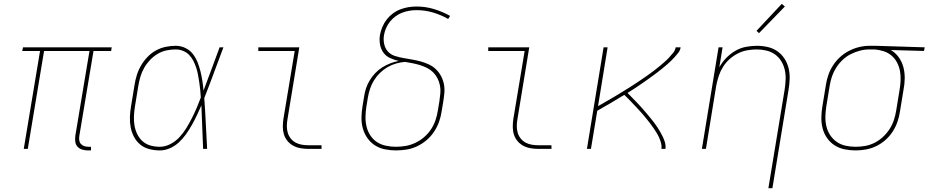

<svg xmlns="http://www.w3.org/2000/svg" viewBox="-20 -777 4846 1002"><path d="M438 8Q423 8 408.5 3.5Q394 -1 384.5 -11.5Q375 -22 373 -37Q371 -52 373 -68L447 -511H210L125 0H104L189 -511H96L100 -530H563L560 -511H468L394 -68Q392 -56 393.5 -45Q395 -34 402 -26Q409 -18 419.5 -14.5Q430 -11 442 -11H455V8Z M814 8Q786 8 759 1Q732 -6 712 -22.5Q692 -39 679.5 -62.5Q667 -86 662 -112.5Q657 -139 658 -167Q659 -195 664 -223L682 -333Q686 -359 694 -385Q702 -411 716 -435Q730 -459 749.5 -479.5Q769 -500 793.5 -513.5Q818 -527 844.5 -532.5Q871 -538 897 -538Q923 -538 946.5 -527Q970 -516 985.5 -496.5Q1001 -477 1010.5 -453.5Q1020 -430 1026 -405.5Q1032 -381 1036 -355.5Q1040 -330 1042 -304Q1064 -361 1084.5 -417.5Q1105 -474 1126 -530H1146Q1121 -464 1096.5 -397.5Q1072 -331 1046 -265Q1051 -199 1054 -132.5Q1057 -66 1061 0H1040Q1037 -57 1035.5 -114Q1034 -171 1031 -227Q1020 -202 1008 -176.5Q996 -151 982 -126Q968 -101 951.5 -77.5Q935 -54 914 -34.5Q893 -15 867 -3.5Q841 8 814 8ZM814 -11Q842 -11 869 -25Q896 -39 916.5 -61Q937 -83 952.5 -108.5Q968 -134 981.5 -160.5Q995 -187 1006.5 -214Q1018 -241 1028 -268Q1027 -288 1025 -307.5Q1023 -327 1020 -347Q1017 -367 1013.5 -386Q1010 -405 1004 -423.5Q998 -442 989 -459.5Q980 -477 967 -490.5Q954 -504 935.5 -511.5Q917 -519 897 -519Q873 -519 849 -514Q825 -509 803 -496Q781 -483 763 -464Q745 -445 732.5 -423Q720 -401 713 -377.5Q706 -354 702 -330L684 -220Q680 -195 679 -170Q678 -145 682 -121.5Q686 -98 696.5 -76.5Q707 -55 724.5 -39.5Q742 -24 765.5 -17.5Q789 -11 814 -11Z M1589 0Q1569 0 1548.5 -3.5Q1528 -7 1510.5 -16.5Q1493 -26 1480.5 -41Q1468 -56 1462 -75Q1456 -94 1456 -114.5Q1456 -135 1459 -156L1518 -511H1328V-530H1542L1480 -153Q1477 -135 1477 -117.5Q1477 -100 1482 -83.5Q1487 -67 1497.5 -54Q1508 -41 1522.5 -33Q1537 -25 1554.5 -22Q1572 -19 1589 -19H1658V0Z M2046 8Q2017 8 1988 2Q1959 -4 1936 -19Q1913 -34 1897 -57Q1881 -80 1873.5 -107Q1866 -134 1866.5 -164Q1867 -194 1872 -223L1880 -272Q1883 -294 1890 -315.5Q1897 -337 1909.5 -357.5Q1922 -378 1938.5 -395.5Q1955 -413 1975 -425.5Q1995 -438 2017 -446.5Q2039 -455 2061 -459Q2038 -464 2016 -474Q1994 -484 1980.5 -503Q1967 -522 1963 -546Q1959 -570 1963 -595Q1967 -616 1975.5 -636.5Q1984 -657 1998 -675Q2012 -693 2030 -706.5Q2048 -720 2069 -728Q2090 -736 2111 -739.5Q2132 -743 2154 -743Q2201 -743 2245.5 -729.5Q2290 -716 2329 -694L2319 -678Q2282 -699 2240.5 -711.5Q2199 -724 2154 -724Q2135 -724 2116.5 -721Q2098 -718 2079.5 -711Q2061 -704 2044.5 -692Q2028 -680 2015.5 -664.5Q2003 -649 1995 -630.5Q1987 -612 1984 -594Q1980 -570 1985 -547Q1990 -524 2004.5 -508Q2019 -492 2041 -485Q2063 -478 2086 -474Q2109 -470 2132 -466Q2155 -462 2176.5 -456Q2198 -450 2218.5 -440.5Q2239 -431 2255 -415.5Q2271 -400 2281.5 -380.5Q2292 -361 2296.5 -338.5Q2301 -316 2299 -292.5Q2297 -269 2293 -245L2285 -197Q2281 -169 2271.5 -142Q2262 -115 2245.5 -90Q2229 -65 2206 -45.5Q2183 -26 2156.5 -13.5Q2130 -1 2102 3.5Q2074 8 2046 8ZM2046 -11Q2072 -11 2097.5 -15.5Q2123 -20 2147.5 -31.5Q2172 -43 2193 -61Q2214 -79 2229 -101.5Q2244 -124 2252.5 -149Q2261 -174 2265 -200L2273 -248Q2276 -269 2278 -290Q2280 -311 2276 -331Q2272 -351 2263 -368.5Q2254 -386 2240.5 -399.5Q2227 -413 2209.5 -422Q2192 -431 2172.5 -437Q2153 -443 2133 -447Q2113 -451 2093 -454Q2070 -452 2047 -445.5Q2024 -439 2002.5 -426.5Q1981 -414 1963 -396.5Q1945 -379 1932 -358Q1919 -337 1911.5 -314.5Q1904 -292 1900 -269L1892 -220Q1888 -194 1887.5 -167.5Q1887 -141 1893 -116Q1899 -91 1913 -70Q1927 -49 1947.5 -35.5Q1968 -22 1994 -16.5Q2020 -11 2046 -11Z M2789 0Q2769 0 2748.5 -3.5Q2728 -7 2710.5 -16.5Q2693 -26 2680.5 -41Q2668 -56 2662 -75Q2656 -94 2656 -114.5Q2656 -135 2659 -156L2718 -511H2528V-530H2742L2680 -153Q2677 -135 2677 -117.5Q2677 -100 2682 -83.5Q2687 -67 2697.5 -54Q2708 -41 2722.5 -33Q2737 -25 2754.5 -22Q2772 -19 2789 -19H2858V0Z M3043 0 3130 -530H3151L3101 -223Q3115 -231 3129 -239Q3143 -247 3156.5 -255Q3170 -263 3184 -271Q3198 -279 3211.5 -287.5Q3225 -296 3239 -304.5Q3253 -313 3266.5 -321.5Q3280 -330 3293.5 -339Q3307 -348 3320.5 -357Q3334 -366 3347 -375Q3360 -384 3373 -393.5Q3386 -403 3399 -413Q3412 -423 3424.5 -433.5Q3437 -444 3449 -454.5Q3461 -465 3472 -477Q3483 -489 3493.5 -502Q3504 -515 3506 -530H3532Q3530 -515 3520.5 -502.5Q3511 -490 3500.5 -478.5Q3490 -467 3479 -456.5Q3468 -446 3456 -436Q3444 -426 3432 -416Q3420 -406 3407.5 -397Q3395 -388 3382.5 -378.5Q3370 -369 3357.5 -360.5Q3345 -352 3332.5 -343Q3320 -334 3307 -325.5Q3294 -317 3281 -308.5Q3268 -300 3255 -292Q3265 -282 3275.5 -271Q3286 -260 3296.5 -249.5Q3307 -239 3317 -228Q3327 -217 3337 -205.5Q3347 -194 3356.5 -183Q3366 -172 3375.5 -160Q3385 -148 3394 -136.5Q3403 -125 3411 -112.5Q3419 -100 3426.5 -87Q3434 -74 3440.5 -60Q3447 -46 3451 -31Q3455 -16 3453 0H3432Q3434 -15 3430 -30Q3426 -45 3420 -58.5Q3414 -72 3406.5 -84Q3399 -96 3391 -108Q3383 -120 3374 -131.5Q3365 -143 3356 -154.5Q3347 -166 3337.5 -177Q3328 -188 3318.5 -198.5Q3309 -209 3299 -219.5Q3289 -230 3279 -240.5Q3269 -251 3259 -261.5Q3249 -272 3238 -282Q3203 -260 3167.5 -239.5Q3132 -219 3097 -199L3064 0Z M3990 205 4075 -310Q4079 -336 4080 -362Q4081 -388 4075.5 -412.5Q4070 -437 4057 -458Q4044 -479 4024.5 -493Q4005 -507 3980 -513Q3955 -519 3929 -519Q3905 -519 3879.5 -514.5Q3854 -510 3830.5 -498Q3807 -486 3787 -468Q3767 -450 3753 -427.5Q3739 -405 3731 -380.5Q3723 -356 3718 -331L3664 0H3643L3730 -530H3751L3734 -426Q3749 -453 3770.5 -475Q3792 -497 3818 -512Q3844 -527 3873 -532.5Q3902 -538 3930 -538Q3959 -538 3987 -531.5Q4015 -525 4037 -509.5Q4059 -494 4074 -471Q4089 -448 4095.5 -421Q4102 -394 4101 -365Q4100 -336 4095 -307L4011 205ZM3941 -604 3928 -616 4060 -757 4076 -743Z M4445 8Q4415 8 4386.5 2Q4358 -4 4335 -19Q4312 -34 4296 -57Q4280 -80 4273 -107.5Q4266 -135 4266.5 -164.5Q4267 -194 4272 -223L4290 -333Q4294 -360 4303 -386Q4312 -412 4327.5 -436Q4343 -460 4364.5 -479.5Q4386 -499 4411.5 -512Q4437 -525 4464 -531.5Q4491 -538 4518 -538Q4521 -538 4525 -538Q4529 -538 4533 -538Q4537 -538 4541.5 -538Q4546 -538 4550 -538L4806 -530L4802 -511L4629 -516Q4653 -502 4670 -478.5Q4687 -455 4694.5 -426.5Q4702 -398 4701.5 -367.5Q4701 -337 4695 -307L4677 -197Q4673 -169 4664 -142.5Q4655 -116 4639.5 -91.5Q4624 -67 4601.5 -47Q4579 -27 4553 -14.5Q4527 -2 4499.5 3Q4472 8 4445 8ZM4445 -11Q4470 -11 4495.5 -15.5Q4521 -20 4544.5 -32Q4568 -44 4588 -62.5Q4608 -81 4622.5 -103.5Q4637 -126 4645 -150.5Q4653 -175 4657 -200L4675 -310Q4679 -334 4680 -359Q4681 -384 4676.5 -407.5Q4672 -431 4661 -451.5Q4650 -472 4632.5 -487Q4615 -502 4592 -509.5Q4569 -517 4545 -519H4530Q4526 -519 4523 -519Q4520 -519 4516 -519Q4492 -519 4467.5 -512.5Q4443 -506 4420 -494.5Q4397 -483 4377.5 -464.5Q4358 -446 4344 -424Q4330 -402 4322 -378.5Q4314 -355 4310 -330L4292 -220Q4288 -194 4287.5 -167.5Q4287 -141 4293 -116.5Q4299 -92 4313 -71Q4327 -50 4347.5 -36Q4368 -22 4393.5 -16.5Q4419 -11 4445 -11Z"/></svg>

Font: Iosevka Curly ThExObl
Style: Regular
Weight: 100
Width: 7
Italic angle: -9°
Monospace: yes
Designer: Belleve Invis
Foundry: Belleve Invis
Version: Version 11.1.0; ttfautohint (v1.8.3)